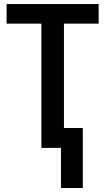

<svg xmlns="http://www.w3.org/2000/svg" viewBox="-20 -734 524 953"><path d="M282.7 199.2V0H185.5V-616.7H12.7V-713.9H469.7V-616.7H297.4V-98.6H391.1V199.2Z"/></svg>

Font: Open Sans SemiCondensed SemiBold
Style: Regular
Weight: 600
Width: 4
Designer: Monotype Design Team
Foundry: Monotype Imaging Inc.
Version: Version 3.000